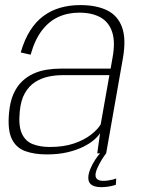

<svg xmlns="http://www.w3.org/2000/svg" viewBox="-20 -618 567 774"><path d="M168 4.5Q215.5 4.5 252.2 -4.2Q289 -13 316 -26.5Q343 -40 359.8 -54.8Q376.5 -69.5 383.5 -81.5L372 0H408L475.5 -383.5Q489 -460.5 472.2 -507.5Q455.5 -554.5 412.5 -576Q369.5 -597.5 303.5 -597.5Q261 -597.5 223.8 -587Q186.5 -576.5 155.8 -554Q125 -531.5 101.8 -495Q78.5 -458.5 63.5 -406.5L103.5 -397.5Q120.5 -458 148.8 -495Q177 -532 215 -549.5Q253 -567 299.5 -567Q351 -567 385 -548Q419 -529 432.2 -488.8Q445.5 -448.5 433.5 -384.5L426 -341.5H226.5Q198.5 -341.5 170 -337.2Q141.5 -333 115.8 -321.5Q90 -310 69 -290Q48 -270 34.2 -239Q20.5 -208 16.5 -163.5Q10 -95 27.2 -58.8Q44.5 -22.5 81.2 -9Q118 4.5 168 4.5ZM181 -25.5Q142 -25.5 112.5 -36.8Q83 -48 68.5 -78.8Q54 -109.5 59.5 -167Q63.5 -213 80 -242Q96.5 -271 121 -286.8Q145.5 -302.5 174 -308.8Q202.5 -315 231 -315H421L386 -117Q374 -96 346.5 -74.8Q319 -53.5 277.8 -39.5Q236.5 -25.5 181 -25.5ZM386.5 136.5Q398.5 136.5 410.8 135Q423 133.5 433 131Q443 128.5 447 127L448.5 101.5Q444 103.5 435.2 105.8Q426.5 108 416.5 109.5Q406.5 111 396.5 111Q380.5 111 372.8 105Q365 99 365 88Q365 76 372.8 58.8Q380.5 41.5 390.8 25Q401 8.5 408 0H383.5Q374.5 9.5 363.2 26.8Q352 44 344 63.5Q336 83 336 98.5Q336 112.5 342.5 120.8Q349 129 360.8 132.8Q372.5 136.5 386.5 136.5Z"/></svg>

Font: Anybody Thin ExtraLight
Style: Italic
Weight: 250
Italic angle: -10°
Version: Version 1.113;gftools[0.9.25]